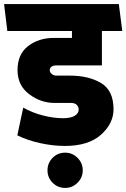

<svg xmlns="http://www.w3.org/2000/svg" viewBox="-31 -700 620 942"><path d="M279 -120Q316 -120 335.5 -132Q355 -144 355 -162Q355 -176 345.5 -185.5Q336 -195 317 -195H236Q169 -195 112 -238Q55 -281 55 -356Q55 -434 107 -474Q159 -514 234 -514H322V-548H5L-11 -680H552L569 -548H469V-379H245Q230 -379 221.5 -372.5Q213 -366 213 -356Q213 -346 222.5 -337.5Q232 -329 246 -329H311Q404 -329 465 -292.5Q526 -256 526 -164Q526 -94 464.5 -39Q403 16 287 16Q228 16 165 2Q102 -12 54 -36L83 -172Q127 -147 179.5 -133.5Q232 -120 279 -120ZM202 136Q202 100 227 74.5Q252 49 289 49Q324 49 349.5 74.5Q375 100 375 136Q375 171 349.5 196.5Q324 222 289 222Q252 222 227 196.5Q202 171 202 136Z"/></svg>

Font: Palanquin Dark SemiBold
Style: Regular
Weight: 600
Designer: Pria Ravichandran
Version: Version 1.001